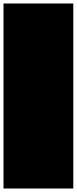

<svg xmlns="http://www.w3.org/2000/svg" viewBox="-20 -1080 440 1100"><path d="M0 0H400V-1060H0ZM0 0Q0 0 0 0Q0 0 0 0Q0 0 0 0Q0 0 0 0Q0 0 0 0Q0 0 0 0H400Q400 0 400 0Q400 0 400 0Q400 0 400 0Q400 0 400 0Q400 0 400 0Q400 0 400 0ZM0 -1060Q0 -1060 0 -1060Q0 -1060 0 -1060Q0 -1060 0 -1060Q0 -1060 0 -1060Q0 -1060 0 -1060Q0 -1060 0 -1060H400Q400 -1060 400 -1060Q400 -1060 400 -1060Q400 -1060 400 -1060Q400 -1060 400 -1060Q400 -1060 400 -1060Q400 -1060 400 -1060Z"/></svg>

Font: Wavefont
Style: Regular
Weight: 400
Monospace: yes
Version: Version 3.003